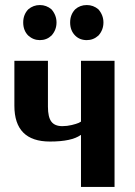

<svg xmlns="http://www.w3.org/2000/svg" viewBox="-20 -741 535 761"><path d="M138 -582Q112 -582 92 -600Q72 -620 72 -652Q72 -683 92 -704Q112 -721 138 -721Q164 -721 184 -704Q204 -681 204 -652Q204 -622 184 -600Q165 -582 138 -582ZM324 -582Q296 -582 278 -600Q258 -620 258 -652Q258 -683 278 -704Q297 -721 324 -721Q350 -721 370 -704Q390 -681 390 -652Q390 -622 370 -600Q350 -582 324 -582ZM301 0V-206H300Q264 -180 178 -180Q37 -180 37 -322V-500H170V-318Q170 -277 183.5 -259Q197 -241 227 -241Q246 -241 264.5 -245.5Q283 -250 292 -254L301 -259V-500H434V0Z"/></svg>

Font: Arsenal
Style: Bold
Weight: 700
Designer: Andrij Shevchenko
Foundry: Stairsfor
Version: Version 2.001;PS 002.001;hotconv 1.0.88;makeotf.lib2.5.64775